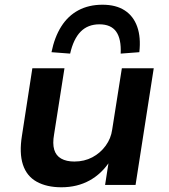

<svg xmlns="http://www.w3.org/2000/svg" viewBox="-20 -783 714 813"><path d="M240 10Q178 10 135.5 -13.5Q93 -37 77 -86Q61 -135 73 -209L117 -494H253L209 -214Q202 -175 209.5 -149.5Q217 -124 239 -111.5Q261 -99 295 -99Q337 -99 371 -117Q405 -135 427.5 -166Q450 -197 455 -234L496 -494H631L554 0H425L441 -103H447Q412 -48 359.5 -19Q307 10 240 10ZM277 -556 198 -562Q211 -626 239.5 -671Q268 -716 312 -739.5Q356 -763 414 -763Q471 -763 508 -739Q545 -715 561 -670Q577 -625 570 -562L491 -556Q494 -618 472 -649Q450 -680 401 -680Q352 -680 321.5 -649Q291 -618 277 -556Z"/></svg>

Font: Nunito Sans 10pt SemiExpanded
Style: Bold Italic
Weight: 700
Width: 6
Italic angle: -9°
Designer: Vernon Adams
Foundry: Vernon Adams
Version: Version 3.101;gftools[0.9.27]